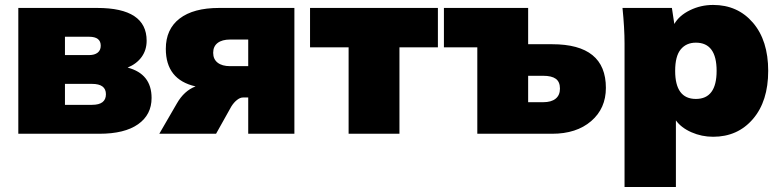

<svg xmlns="http://www.w3.org/2000/svg" viewBox="-20 -542 3169 778"><path d="M54.2 0V-509.8H374Q574.2 -509.8 574.2 -377Q574.2 -339.4 554 -311.3Q533.7 -283.2 497.1 -268.1Q594.2 -242.7 594.2 -145Q594.2 -77.1 539.6 -38.6Q484.9 0 382.8 0ZM243.2 -318.8H340.8Q363.3 -318.8 375.7 -328.6Q388.2 -338.4 388.2 -356.9Q388.2 -393.1 340.8 -393.1H243.2ZM243.2 -117.2H353Q409.2 -117.2 409.2 -160.2Q409.2 -202.1 353 -202.1H243.2Z M625.5 0 696.8 -123Q726.1 -174.3 772.5 -191.9Q651.9 -219.2 651.9 -344.2Q651.9 -423.8 707.8 -466.8Q763.7 -509.8 867.7 -509.8H1172.9V0H985.8V-147H964.8Q953.1 -147 940.4 -137Q927.7 -127 917.5 -110.8L855.5 0ZM912.6 -273.9H985.8V-381.8H912.6Q879.9 -381.8 861.8 -367.9Q843.8 -354 843.8 -328.1Q843.8 -302.2 861.8 -288.1Q879.9 -273.9 912.6 -273.9Z M1392.6 0V-350.1H1236.3V-509.8H1754.4V-350.1H1598.6V0Z M1914.1 0V-350.1H1778.8V-509.8H2120.1V-362.8H2217.3Q2435.1 -362.8 2435.1 -186Q2435.1 -102.5 2375.5 -51.3Q2315.9 0 2217.3 0ZM2120.1 -127.9H2181.2Q2213.9 -127.9 2231.4 -142.1Q2249 -156.2 2249 -183.1Q2249 -210.4 2232.2 -222.7Q2215.3 -234.9 2181.2 -234.9H2120.1Z M2510.7 215.8V-365.2Q2510.7 -428.2 2502.4 -509.8H2702.6L2712.4 -444.8Q2731.9 -479 2775.6 -500.5Q2819.3 -522 2869.6 -522Q2969.2 -522 3031 -450Q3092.8 -377.9 3092.8 -254.9Q3092.8 -131.8 3031 -59.8Q2969.2 12.2 2869.6 12.2Q2823.2 12.2 2781.7 -6.1Q2740.2 -24.4 2718.8 -54.2V215.8ZM2883.8 -254.9Q2883.8 -369.1 2799.8 -369.1Q2760.7 -369.1 2738.3 -341.8Q2715.8 -314.5 2715.8 -254.9Q2715.8 -141.1 2799.8 -141.1Q2883.8 -141.1 2883.8 -254.9Z"/></svg>

Font: Mulish ExtraBlack
Style: Regular
Weight: 1000
Designer: Vernon Adams
Foundry: Vernon Adams
Version: Version 3.603; ttfautohint (v1.8.3)